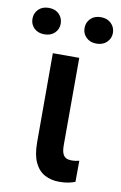

<svg xmlns="http://www.w3.org/2000/svg" viewBox="-117 -763 514 817"><g transform="rotate(10 140.0 -354.5)"><path d="M76.7 -528.3H190.9L190.4 -151.4Q190.4 -127.4 195.8 -114.7Q201.2 -102.1 210.9 -97.4Q220.7 -92.8 233.9 -92.8Q243.7 -92.8 252.9 -94.2Q262.2 -95.7 267.1 -97.2L266.6 -5.9Q254.4 -1 237.8 2.4Q221.2 5.9 197.3 5.9Q162.6 5.9 135.3 -8.8Q107.9 -23.4 92.3 -56.2Q76.7 -88.9 76.7 -143.6ZM-34.2 -657.7Q-34.2 -682.1 -17.6 -698.7Q-1 -715.3 26.9 -715.3Q54.7 -715.3 71.3 -698.7Q87.9 -682.1 87.9 -657.7Q87.9 -633.8 71.3 -617.4Q54.7 -601.1 26.9 -601.1Q-1 -601.1 -17.6 -617.4Q-34.2 -633.8 -34.2 -657.7ZM190.9 -657.2Q190.9 -681.6 207.5 -698.2Q224.1 -714.8 252 -714.8Q279.8 -714.8 296.6 -698.2Q313.5 -681.6 313.5 -657.2Q313.5 -633.8 296.6 -617.2Q279.8 -600.6 252 -600.6Q224.1 -600.6 207.5 -617.2Q190.9 -633.8 190.9 -657.2Z"/></g></svg>

Font: Roboto Condensed Medium
Style: Regular
Weight: 500
Designer: Christian Robertson
Foundry: Google
Version: Version 3.0